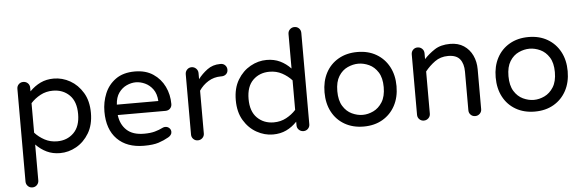

<svg xmlns="http://www.w3.org/2000/svg" viewBox="-56 -930 4134 1360"><g transform="rotate(-5 2010.5 -250.0)"><path d="M124 235Q105 235 92 221.5Q79 208 79 189V-470Q79 -489 92 -502Q105 -515 124 -515Q144 -515 157 -502Q170 -489 170 -470V-444Q205 -480 247 -500Q289 -520 341 -520Q402 -520 457 -489Q512 -458 547.5 -399Q583 -340 583 -255Q583 -170 547.5 -111Q512 -52 457 -21Q402 10 341 10Q289 10 247 -10Q205 -30 170 -66V189Q170 208 157 221.5Q144 235 124 235ZM328 -75Q399 -75 445.5 -121Q492 -167 492 -255Q492 -344 445.5 -389.5Q399 -435 328 -435Q279 -435 239 -413.5Q199 -392 170 -360V-150Q199 -118 239 -96.5Q279 -75 328 -75Z M938 10Q816 10 747.5 -59.5Q679 -129 679 -255Q679 -323 704 -383.5Q729 -444 782 -482Q835 -520 918 -520Q995 -520 1048 -484.5Q1101 -449 1128.5 -392Q1156 -335 1156 -268Q1156 -249 1143.5 -236Q1131 -223 1110 -223H771Q779 -156 822 -115.5Q865 -75 946 -75Q991 -75 1022 -83.5Q1053 -92 1081 -106Q1089 -110 1099 -110Q1115 -110 1127 -99Q1139 -88 1139 -71Q1139 -59 1131.5 -49.5Q1124 -40 1113 -34Q1080 -15 1041.5 -2.5Q1003 10 938 10ZM771 -297H1066Q1063 -349 1039.5 -381Q1016 -413 983 -428Q950 -443 918 -443Q886 -443 853 -428Q820 -413 797 -381Q774 -349 771 -297Z M1321 5Q1302 5 1289 -8Q1276 -21 1276 -40V-469Q1276 -488 1289 -501.5Q1302 -515 1321 -515Q1340 -515 1353.5 -501.5Q1367 -488 1367 -469V-426Q1394 -462 1433 -491Q1472 -520 1524 -520H1529Q1548 -520 1560.5 -507Q1573 -494 1573 -475Q1573 -456 1560 -444Q1547 -432 1527 -432H1522Q1473 -432 1433 -407.5Q1393 -383 1367 -344V-40Q1367 -21 1353.5 -8Q1340 5 1321 5Z M1855 10Q1795 10 1739.5 -21Q1684 -52 1648.5 -111Q1613 -170 1613 -255Q1613 -340 1648.5 -399Q1684 -458 1739.5 -489Q1795 -520 1855 -520Q1908 -520 1950 -500Q1992 -480 2026 -444V-689Q2026 -709 2039.5 -722Q2053 -735 2072 -735Q2091 -735 2104 -722Q2117 -709 2117 -689V-40Q2117 -21 2104 -8Q2091 5 2072 5Q2053 5 2039.5 -8Q2026 -21 2026 -40V-66Q1992 -30 1950 -10Q1908 10 1855 10ZM1868 -75Q1917 -75 1957 -96.5Q1997 -118 2026 -150V-360Q1997 -392 1957 -413.5Q1917 -435 1868 -435Q1797 -435 1750.5 -389.5Q1704 -344 1704 -255Q1704 -167 1750.5 -121Q1797 -75 1868 -75Z M2500 10Q2423 10 2365 -23.5Q2307 -57 2275.5 -116.5Q2244 -176 2244 -255Q2244 -334 2275.5 -393.5Q2307 -453 2365 -486.5Q2423 -520 2500 -520Q2577 -520 2634.5 -486.5Q2692 -453 2724 -393.5Q2756 -334 2756 -255Q2756 -176 2724 -116.5Q2692 -57 2634.5 -23.5Q2577 10 2500 10ZM2500 -73Q2538 -73 2576 -91Q2614 -109 2639.5 -149.5Q2665 -190 2665 -256Q2665 -322 2639.5 -362Q2614 -402 2576 -419.5Q2538 -437 2500 -437Q2462 -437 2423.5 -419.5Q2385 -402 2360 -362Q2335 -322 2335 -256Q2335 -190 2360 -149.5Q2385 -109 2423.5 -91Q2462 -73 2500 -73Z M2928 5Q2909 5 2896 -8Q2883 -21 2883 -40V-469Q2883 -489 2896 -502Q2909 -515 2928 -515Q2947 -515 2960.5 -502Q2974 -489 2974 -469V-428Q3006 -463 3049.5 -491.5Q3093 -520 3160 -520Q3217 -520 3257 -493.5Q3297 -467 3318 -422.5Q3339 -378 3339 -324V-40Q3339 -21 3325.5 -8Q3312 5 3293 5Q3274 5 3261 -8Q3248 -21 3248 -40V-314Q3248 -371 3222.5 -403.5Q3197 -436 3138 -436Q3084 -436 3044 -407Q3004 -378 2974 -340V-40Q2974 -21 2960.5 -8Q2947 5 2928 5Z M3717 10Q3640 10 3582 -23.5Q3524 -57 3492.5 -116.5Q3461 -176 3461 -255Q3461 -334 3492.5 -393.5Q3524 -453 3582 -486.5Q3640 -520 3717 -520Q3794 -520 3851.5 -486.5Q3909 -453 3941 -393.5Q3973 -334 3973 -255Q3973 -176 3941 -116.5Q3909 -57 3851.5 -23.5Q3794 10 3717 10ZM3717 -73Q3755 -73 3793 -91Q3831 -109 3856.5 -149.5Q3882 -190 3882 -256Q3882 -322 3856.5 -362Q3831 -402 3793 -419.5Q3755 -437 3717 -437Q3679 -437 3640.5 -419.5Q3602 -402 3577 -362Q3552 -322 3552 -256Q3552 -190 3577 -149.5Q3602 -109 3640.5 -91Q3679 -73 3717 -73Z"/></g></svg>

Font: Varela Round
Style: Regular
Weight: 400
Designer: Joe Prince, Avraham Cornfeld
Foundry: Joe Prince, Avraham Cornfeld
Version: Version 3.010; ttfautohint (v1.8.4.7-5d5b)